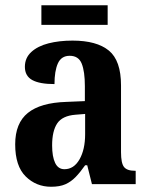

<svg xmlns="http://www.w3.org/2000/svg" viewBox="-20 -703 566 733"><path d="M175 10Q118 10 78 -29.5Q38 -69 38 -152Q38 -233 86.5 -272Q135 -311 233 -314L304 -317V-374Q304 -430 292 -460Q280 -490 246 -490Q214 -490 201 -461Q188 -432 188 -382Q131 -382 103 -397.5Q75 -413 75 -448Q75 -482 99.5 -504.5Q124 -527 165 -537.5Q206 -548 257 -548Q349 -548 395.5 -510Q442 -472 442 -377V-122Q442 -80 453.5 -65.5Q465 -51 495 -51H498V0H331L313 -72H305Q286 -45 268.5 -27Q251 -9 229.5 0.5Q208 10 175 10ZM226 -57Q262 -57 283.5 -94.5Q305 -132 305 -191V-268L268 -265Q218 -261 198.5 -232Q179 -203 179 -148Q179 -105 190.5 -81Q202 -57 226 -57ZM138 -608V-683H391V-608Z"/></svg>

Font: Noto Serif Khmer Condensed
Style: Bold
Weight: 700
Width: 3
Designer: Danh Hong and the Monotype Design Team
Foundry: Monotype Imaging Inc.
Version: Version 2.004; ttfautohint (v1.8.4.7-5d5b)